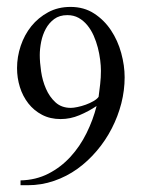

<svg xmlns="http://www.w3.org/2000/svg" viewBox="-20 -530 417 561"><path d="M344.2 -304.2Q344.2 -266.1 334.5 -228Q324.7 -189.9 306.6 -154.8Q288.6 -119.6 262.9 -89.4Q237.3 -59.1 206.1 -36.6Q174.8 -14.2 137.9 -1.5Q101.1 11.2 61 11.2H40V-2.9Q85 -3.9 121.6 -22.7Q158.2 -41.5 186 -72Q213.9 -102.5 232.9 -141.1Q252 -179.7 262.2 -220.2Q238.8 -204.6 212.2 -193.4Q185.5 -182.1 157.2 -182.1Q126.5 -182.1 102.8 -194.6Q79.1 -207 62.7 -228Q46.4 -249 38.1 -275.6Q29.8 -302.2 29.8 -331.1Q29.8 -363.8 40.5 -396Q51.3 -428.2 71.5 -453.4Q91.8 -478.5 120.6 -494.1Q149.4 -509.8 186 -509.8Q225.6 -509.8 255.1 -490.5Q284.7 -471.2 304.4 -441.4Q324.2 -411.6 334.2 -375Q344.2 -338.4 344.2 -304.2ZM274.9 -323.2Q274.9 -337.4 272.7 -355Q270.5 -372.6 265.9 -390.6Q261.2 -408.7 253.7 -425.8Q246.1 -442.9 235.1 -456.3Q224.1 -469.7 209.7 -477.8Q195.3 -485.8 176.8 -485.8Q153.8 -485.8 138.4 -474.4Q123 -462.9 113.8 -445.8Q104.5 -428.7 100.3 -408Q96.2 -387.2 96.2 -369.1Q96.2 -348.1 100.1 -321.3Q104 -294.4 114.3 -270.8Q124.5 -247.1 142.1 -231Q159.7 -214.8 187 -214.8Q194.8 -214.8 206.5 -217.3Q218.3 -219.7 230.5 -224.1Q242.7 -228.5 252.9 -234.4Q263.2 -240.2 268.1 -247.1Q270.5 -265.6 272.7 -284.4Q274.9 -303.2 274.9 -323.2Z"/></svg>

Font: Scheherazade
Style: Regular
Weight: 400
Designer: SIL International
Foundry: SIL International
Version: Version 2.100 (build 932/914)